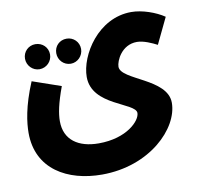

<svg xmlns="http://www.w3.org/2000/svg" viewBox="-79 -568 932 883"><g transform="rotate(-10 387.0 -126.5)"><path d="M28 -17C28 153 168 230 328 230C552 230 701 80 701 -40C701 -154 488 -182 488 -245C488 -272 519 -343 591 -343C622 -343 661 -325 684 -313L742 -434C702 -461 640 -483 589 -483C434 -483 336 -326 336 -224C336 -88 537 -70 537 -21C537 15 470 86 338 86C244 86 179 43 179 -45C179 -81 188 -127 216 -203L83 -249C37 -140 28 -64 28 -17ZM275 -297C307 -297 333 -324 333 -356C333 -389 307 -414 275 -414C242 -414 217 -389 217 -356C217 -324 242 -297 275 -297ZM129 -297C162 -297 188 -324 188 -356C188 -389 162 -414 129 -414C97 -414 71 -389 71 -356C71 -324 97 -297 129 -297Z"/></g></svg>

Font: Noto Sans Arabic UI ExtraCondensed Extra
Style: Regular
Weight: 800
Width: 3
Designer: Nadine Chahine - Monotype Design Team
Foundry: Monotype Imaging Inc.
Version: Version 1.900